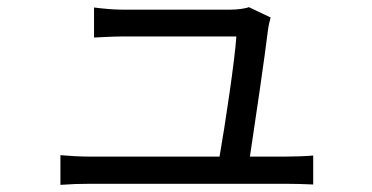

<svg xmlns="http://www.w3.org/2000/svg" viewBox="-20 -525 1040 537"><path d="M679 -87C693 -179 722 -377 730 -445C731 -453 734 -466 737 -476L676 -505C667 -501 642 -498 626 -498H322C297 -498 267 -501 243 -504V-420C268 -421 294 -423 323 -423H641C638 -366 609 -171 594 -87H232C201 -87 173 -89 149 -91V-8C178 -10 201 -11 232 -11H780C801 -11 838 -10 856 -9V-90C835 -88 799 -87 777 -87Z"/></svg>

Font: Noto Sans CJK KR Regular
Style: Regular
Weight: 400
Designer: Ryoko NISHIZUKA (kana & ideographs); Paul D. Hunt (Latin, Greek & Cyrillic); Wenlong ZHANG (bopomofo); Sandoll Communica
Foundry: Adobe Systems Incorporated
Version: Version 1.004;PS 1.004;hotconv 1.0.82;makeotf.lib2.5.63406